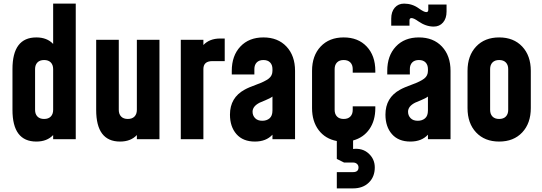

<svg xmlns="http://www.w3.org/2000/svg" viewBox="-20 -770 2999 1062"><path d="M274 -750H399V0H274V-23Q240 13 181 13Q49 13 49 -162V-388Q49 -563 181 -563Q240 -563 274 -527ZM274 -162V-388Q274 -411 261 -424.5Q248 -438 224 -438Q200 -438 187 -424.5Q174 -411 174 -388V-162Q174 -139 187 -125.5Q200 -112 224 -112Q248 -112 261 -125.5Q274 -139 274 -162Z M737 -550H862V0H737V-23Q703 13 644 13Q512 13 512 -162V-550H637V-162Q637 -139 650 -125.5Q663 -112 687 -112Q711 -112 724 -125.5Q737 -139 737 -162Z M1198 -557H1223V-432H1155Q1105 -432 1105 -388V0H980V-550H1105V-521Q1139 -557 1198 -557Z M1612 -378V0H1487V-25Q1452 13 1390 13Q1324 13 1288 -28Q1252 -69 1252 -136Q1252 -230 1333 -274Q1354 -286 1399.5 -302.5Q1445 -319 1466 -335Q1487 -351 1487 -378V-388Q1487 -411 1474 -424.5Q1461 -438 1437 -438Q1413 -438 1400 -424.5Q1387 -411 1387 -388V-358H1262V-378Q1262 -462 1309.5 -512.5Q1357 -563 1437 -563Q1517 -563 1564.5 -512.5Q1612 -462 1612 -378ZM1431 -102Q1455 -102 1471 -115.5Q1487 -129 1487 -159V-236Q1476 -227 1448 -215.5Q1420 -204 1416 -202Q1377 -182 1377 -152Q1377 -131 1391 -116.5Q1405 -102 1431 -102Z M2056 -368H1931V-388Q1931 -411 1918 -424.5Q1905 -438 1881 -438Q1857 -438 1844 -424.5Q1831 -411 1831 -388V-162Q1831 -139 1844 -125.5Q1857 -112 1881 -112Q1905 -112 1918 -125.5Q1931 -139 1931 -162V-182H2056V-172Q2056 -103 2023.5 -56Q1991 -9 1933 7V54Q1985 48 2019 79Q2053 110 2053 156Q2053 208 2020 240Q1987 272 1933 272H1843V182H1933Q1963 182 1963 156Q1963 144 1954.5 136.5Q1946 129 1933 129H1883L1843 109V10Q1779 -2 1742.5 -50.5Q1706 -99 1706 -172V-378Q1706 -462 1753.5 -512.5Q1801 -563 1881 -563Q1961 -563 2008.5 -512.5Q2056 -462 2056 -378Z M2245 -657V-628H2144V-667Q2144 -705 2163.5 -727.5Q2183 -750 2215 -750Q2260 -750 2296 -724Q2325 -703 2338 -703Q2349 -703 2349 -716V-745H2450V-706Q2450 -668 2430.5 -645.5Q2411 -623 2379 -623Q2336 -623 2294 -652Q2269 -670 2256 -670Q2245 -670 2245 -657ZM2472 -378V0H2347V-25Q2312 13 2250 13Q2184 13 2148 -28Q2112 -69 2112 -136Q2112 -230 2193 -274Q2214 -286 2259.5 -302.5Q2305 -319 2326 -335Q2347 -351 2347 -378V-388Q2347 -411 2334 -424.5Q2321 -438 2297 -438Q2273 -438 2260 -424.5Q2247 -411 2247 -388V-358H2122V-378Q2122 -462 2169.5 -512.5Q2217 -563 2297 -563Q2377 -563 2424.5 -512.5Q2472 -462 2472 -378ZM2291 -102Q2315 -102 2331 -115.5Q2347 -129 2347 -159V-236Q2336 -227 2308 -215.5Q2280 -204 2276 -202Q2237 -182 2237 -152Q2237 -131 2251 -116.5Q2265 -102 2291 -102Z M2566 -172V-378Q2566 -462 2613.5 -512.5Q2661 -563 2741 -563Q2821 -563 2868.5 -512.5Q2916 -462 2916 -378V-172Q2916 -88 2868.5 -37.5Q2821 13 2741 13Q2661 13 2613.5 -37.5Q2566 -88 2566 -172ZM2791 -162V-388Q2791 -411 2778 -424.5Q2765 -438 2741 -438Q2717 -438 2704 -424.5Q2691 -411 2691 -388V-162Q2691 -139 2704 -125.5Q2717 -112 2741 -112Q2765 -112 2778 -125.5Q2791 -139 2791 -162Z"/></svg>

Font: Mohave Bold
Style: Regular
Weight: 700
Designer: Gumpita Rahayu
Foundry: Tokotype
Version: Version 2.002;PS 002.002;hotconv 1.0.88;makeotf.lib2.5.64775